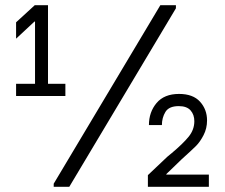

<svg xmlns="http://www.w3.org/2000/svg" viewBox="-20 -720 867 740"><path d="M232 -350H42V-397H115V-637H113L42 -571V-634L114 -700H165V-397H232ZM658 -688 247 0H187V-12L598 -700H658ZM785 -47V0H550V-45L625 -116Q641 -129 642 -130Q685 -166 707 -193Q729 -220 729 -253Q729 -278 714.5 -294.5Q700 -311 669 -311Q631 -311 617.5 -288.5Q604 -266 604 -238H554Q554 -288 583.5 -323Q613 -358 670 -358Q724 -358 751 -328Q778 -298 778 -256Q778 -225 764.5 -199Q751 -173 735.5 -157.5Q720 -142 680 -106L621 -49V-47Z"/></svg>

Font: Be Vietnam Light
Style: Regular
Weight: 300
Designer: Gabriel Lam
Foundry: TypeRant
Version: Version 4.000